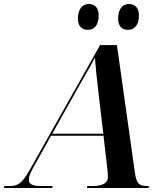

<svg xmlns="http://www.w3.org/2000/svg" viewBox="-79 -939 823 959"><path d="M561 -790C587 -790 615 -808 615 -862C615 -901 594 -919 565 -919C531 -919 511 -891 511 -846C511 -808 530 -790 561 -790ZM360 -790C387 -790 414 -808 414 -862C414 -901 394 -919 364 -919C331 -919 310 -891 310 -846C310 -808 330 -790 360 -790ZM-59 0H182L184 -10H124C83 -10 65 -19 65 -41C65 -55 71 -72 87 -102L176 -261H438L458 -88C459 -79 460 -66 460 -55C460 -25 434 -10 385 -10H357L355 0H663L665 -10H656C615 -10 603 -22 595 -75L505 -714H421L68 -88C32 -24 10 -10 -28 -10H-57ZM306 -492C339 -551 374 -610 395 -651C398 -609 405 -542 412 -483L437 -271H182Z"/></svg>

Font: Noto Serif Display SemiBold
Style: Italic
Weight: 600
Italic angle: -12°
Designer: Monotype Design Team
Foundry: Monotype Imaging Inc.
Version: Version 2.009